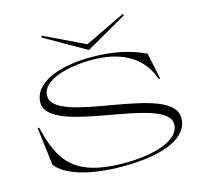

<svg xmlns="http://www.w3.org/2000/svg" viewBox="-129 -1073 1302 1232"><g transform="rotate(-15 522.0 -457.5)"><path d="M539 15C820 15 981 -61 981 -189C981 -425 188 -346 185 -547C184 -651 362 -697 520 -697C710 -697 851 -627 905 -468H915L878 -643C786 -685 685 -715 520 -715C293 -715 132 -640 132 -517C132 -291 926 -358 926 -162C926 -56 755 -3 554 -3C219 -3 139 -134 83 -364H73L104 -112C165 -34 317 15 539 15ZM246 -920 521 -763 795 -920 789 -930 521 -801 252 -930Z"/></g></svg>

Font: Sprat Extended Light
Style: Regular
Weight: 300
Width: 9
Designer: Ethan Nakache
Foundry: Collletttivo
Version: Version 2.000;Glyphs 3.2 (3217)